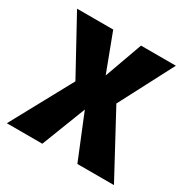

<svg xmlns="http://www.w3.org/2000/svg" viewBox="-137 -645 744 759"><g transform="rotate(30 234.5 -265.5)"><path d="M479 0H312L230 -201L152 0H-10L142 -279L4 -531H169L234 -359L296 -531H455L326 -284Z"/></g></svg>

Font: Fira Sans Condensed
Style: Bold
Weight: 700
Width: 3
Designer: bBox Type GmbH & Carrois Corporate GbR & Edenspiekermann AG
Foundry: bBox Type GmbH & Carrois Corporate GbR & Edenspiekermann AG
Version: Version 4.301